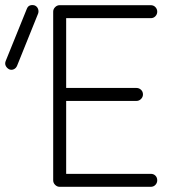

<svg xmlns="http://www.w3.org/2000/svg" viewBox="-130 -720 683 740"><path d="M100 0Q90 0 82.5 -7.5Q75 -15 75 -25V-675Q75 -685 82.5 -692.5Q90 -700 100 -700H451Q462 -700 469 -692.5Q476 -685 476 -675Q476 -665 469 -657.5Q462 -650 451 -650H125V-381H396Q406 -381 413.5 -374Q421 -367 421 -356Q421 -346 413.5 -338.5Q406 -331 396 -331H125V-50H451Q462 -50 469 -43Q476 -36 476 -25Q476 -15 469 -7.5Q462 0 451 0ZM-64 -467Q-68 -457 -77 -453Q-86 -449 -95 -453Q-104 -458 -108 -466.5Q-112 -475 -108 -485L-27 -685Q-23 -696 -14.5 -699Q-6 -702 4 -699Q13 -695 16.5 -686Q20 -677 17 -668Z"/></svg>

Font: Zen Kurenaido
Style: ARC
Weight: 400
Designer: Yoshimichi Ohira
Foundry: Positype
Version: Version 1.001